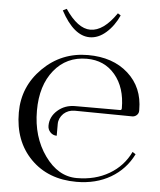

<svg xmlns="http://www.w3.org/2000/svg" viewBox="-55 -836 743 891"><g transform="rotate(5 316.5 -390.0)"><path d="M202.1 -779.3 219.7 -788.1Q278.3 -701.2 336.9 -701.2Q398.4 -701.2 458 -788.1L471.7 -779.3Q449.2 -729.5 413.1 -697.8Q377 -666 336.9 -666Q262.7 -666 202.1 -779.3ZM297.9 -320.3Q267.6 -320.3 246.1 -300.8Q224.6 -279.3 224.6 -252V-197.3Q207 -197.3 194.8 -210Q182.6 -222.7 182.6 -240.2Q182.6 -282.2 216.3 -312Q250 -341.8 297.9 -341.8H506.8Q514.6 -341.8 514.6 -350.6Q514.6 -447.3 464.8 -506.3Q415 -565.4 333 -565.4Q238.3 -565.4 180.7 -494.1Q123 -422.9 123 -305.7Q123 -183.6 185.1 -96.7Q247.1 -9.8 334 -9.8Q419.9 -9.8 484.9 -47.9Q549.8 -85.9 582 -153.3L596.7 -143.6Q561.5 -72.3 493.2 -32.2Q424.8 7.8 334 7.8Q202.1 7.8 121.1 -74.2Q40 -156.2 40 -290Q40 -411.1 127 -497.1Q213.9 -583 336.9 -583Q453.1 -583 524.4 -519Q595.7 -455.1 595.7 -350.6V-345.7Q595.7 -334 586.9 -325.7Q578.1 -317.4 565.4 -317.4Z"/></g></svg>

Font: FoglihtenNo07
Style: Regular
Weight: 500
Designer: gluk (gluksza@wp.pl)
Foundry: gluk (gluksza@wp.pl)
Version: Version 0.871